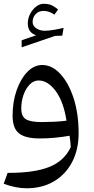

<svg xmlns="http://www.w3.org/2000/svg" viewBox="-20 -740 508 1035"><path d="M123.5 274.9Q93.8 274.9 62.5 268.6Q31.2 262.2 0 250.5L21 191.9Q165 192.4 245.8 159.9Q326.7 127.4 361.3 53.2Q360.8 36.6 359.1 22.5Q357.4 8.3 355 -8.3Q317.9 -1.5 276.6 2.4Q235.4 6.3 193.8 6.3Q117.2 6.3 82.5 -21Q47.9 -48.3 47.9 -116.2Q47.9 -190.9 69.6 -253.2Q91.3 -315.4 127.4 -352.5Q163.6 -389.6 207.5 -389.6Q260.3 -389.6 304.9 -341.8Q349.6 -293.9 376.7 -210.9Q403.8 -127.9 403.8 -22Q403.8 66.4 368.9 133.3Q334 200.2 271 237.5Q208 274.9 123.5 274.9ZM338.4 -89.4Q322.8 -191.4 280.5 -248.8Q238.3 -306.2 187.5 -306.2Q162.1 -306.2 140.9 -285.2Q119.6 -264.2 107.2 -229.7Q94.7 -195.3 94.7 -154.8Q94.7 -112.8 119.4 -97.4Q144 -82 204.6 -82Q235.4 -82 271 -83.7Q306.6 -85.4 338.4 -89.4ZM155.8 -621.6Q155.8 -600.6 175.5 -587.4Q195.3 -574.2 221.2 -574.2Q239.7 -574.2 266.1 -578.4Q292.5 -582.5 322.8 -589.8L315.9 -547.9L276.4 -546.4L96.7 -484.9V-522.9L174.8 -549.8Q129.9 -564.5 129.9 -613.8Q129.9 -640.6 142.3 -664.8Q154.8 -689 174.6 -704.3Q194.3 -719.7 216.3 -719.7Q236.3 -719.7 252.9 -713.9Q269.5 -708 293 -689L273.4 -661.1Q256.8 -672.4 242.9 -676.8Q229 -681.2 215.8 -681.2Q187.5 -681.2 171.6 -663.3Q155.8 -645.5 155.8 -621.6Z"/></svg>

Font: Pinar DS4-Regular
Style: Regular
Weight: 400
Designer: Amin Abedi
Version: Version 2.000